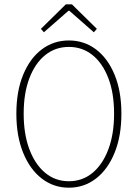

<svg xmlns="http://www.w3.org/2000/svg" viewBox="-20 -860 640 892"><path d="M300 12Q229 12 174 -30.5Q119 -73 87.5 -150.5Q56 -228 56 -332Q56 -436 87.5 -512.5Q119 -589 174 -630.5Q229 -672 300 -672Q371 -672 426 -630.5Q481 -589 512.5 -512.5Q544 -436 544 -332Q544 -228 512.5 -150.5Q481 -73 426 -30.5Q371 12 300 12ZM300 -18Q363 -18 410 -57Q457 -96 483.5 -166.5Q510 -237 510 -332Q510 -427 483.5 -496.5Q457 -566 410 -604Q363 -642 300 -642Q237 -642 190 -604Q143 -566 116.5 -496.5Q90 -427 90 -332Q90 -237 116.5 -166.5Q143 -96 190 -57Q237 -18 300 -18ZM184 -710 170 -726 286 -840H314L430 -726L416 -710L302 -810H298Z"/></svg>

Font: Source Code Pro ExtraLight ExtraLight
Style: Regular
Weight: 250
Monospace: yes
Version: Version 1.018;hotconv 1.0.116;makeotfexe 2.5.65601